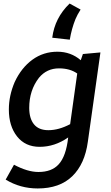

<svg xmlns="http://www.w3.org/2000/svg" viewBox="-20 -822 628 1084"><path d="M193 242Q317 242 388 173Q459 104 476 -22L547 -526L448 -517L436 -482Q380 -530 304 -530Q225 -530 163 -485Q101 -440 63 -359Q30 -282 30 -204Q30 -110 76.5 -51.5Q123 7 204 7Q289 7 365 -46Q353 61 311 106Q272 149 197 149Q136 149 59 108L12 192Q94 242 193 242ZM253 -87Q199 -87 172 -120Q145 -153 145 -213Q145 -312 200 -383Q244 -436 313 -436Q375 -436 416 -407L376 -121Q312 -87 253 -87ZM374 -598Q384 -659 406 -714Q417 -740 435 -768L373 -802Q289 -721 275 -609Z"/></svg>

Font: Brisa Sans Medium
Style: Italic
Weight: 600
Italic angle: -8°
Designer: Dalton Maag Ltd
Foundry: Dalton Maag Ltd
Version: Version 1.101;July 10, 2019;FontCreator 11.5.0.2425 64-bit